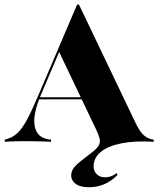

<svg xmlns="http://www.w3.org/2000/svg" viewBox="-30 -601 671 814"><path d="M141.9 -195.2Q108.1 -114.5 117.3 -65.7Q126.6 -16.9 178.2 -9.7L186.3 -8.9V0Q149.2 -1.6 126.6 -2Q104 -2.4 77.4 -2.4Q53.2 -2.4 33.5 -2Q13.7 -1.6 -9.7 0V-8.9L0.8 -12.1Q25 -19.4 43.5 -36.3Q62.1 -53.2 82.7 -90.3Q103.2 -127.4 131.5 -194.4L296.8 -581.5H304.8L544.4 -80.6Q562.1 -43.5 579.4 -27.8Q596.8 -12.1 621.8 -8.9V0Q541.1 -4.8 483.9 6.9Q426.6 18.5 396.8 43.5Q366.9 68.5 366.9 104.8Q366.9 124.2 380.2 137.5Q393.5 150.8 415.3 150.8Q429 150.8 441.9 146Q454.8 141.1 464.5 133.1L468.5 140.3Q443.5 166.1 413.3 179.4Q383.1 192.7 348.4 192.7Q312.9 193.5 292.3 179.4Q271.8 165.3 271.8 141.9Q271.8 121 289.9 102.4Q308.1 83.9 348.4 54Q377.4 33.1 387.1 18.1Q396.8 3.2 392.3 -13.7Q387.9 -30.6 375.8 -55.6L216.9 -388.7L229.8 -401.6ZM129.8 -179.8 133.9 -188.7H368.5L372.6 -179.8Z"/></svg>

Font: Playfair 144pt SemiCondensed Black
Style: Regular
Weight: 900
Width: 4
Designer: Claus Eggers Sørensen
Foundry: Claus Eggers Sørensen
Version: Version 2.203